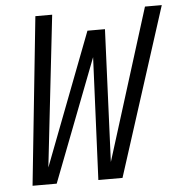

<svg xmlns="http://www.w3.org/2000/svg" viewBox="-51 -759 765 808"><g transform="rotate(-5 331.0 -355.0)"><path d="M54 0 128 -710H199L127 -71L341 -630H415L391 -71L591 -710H662L434 0H332L355 -517L156 0Z"/></g></svg>

Font: Geist Mono Light
Style: Italic
Weight: 300
Italic angle: -12°
Monospace: yes
Designer: Basement.studio, Andrés Briganti, Mateo Zaragoza
Foundry: Basement.studio, Vercel, Andrés Briganti, Guido Ferreyra, Mateo Zaragoza
Version: Version 1.500; ttfautohint (v1.8.4.7-5d5b)